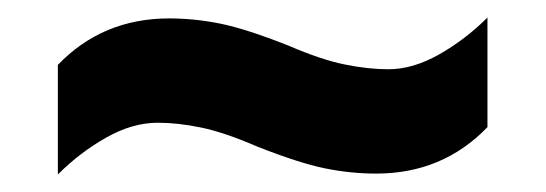

<svg xmlns="http://www.w3.org/2000/svg" viewBox="-20 -462 623 219"><path d="M273 -295Q236 -311 209.5 -316.5Q183 -322 160 -322Q131 -322 101 -305Q71 -288 46 -263V-388Q97 -441 173 -441Q202 -441 231.5 -435Q261 -429 309 -410Q346 -394 373 -388.5Q400 -383 423 -383Q451 -383 481 -400Q511 -417 536 -442V-317Q485 -264 409 -264Q380 -264 350.5 -270Q321 -276 273 -295Z"/></svg>

Font: Noto Sans Khmer UI ExtraBold
Style: Regular
Weight: 800
Designer: Danh Hong and the Monotype Design Team
Foundry: Monotype Imaging Inc.
Version: Version 2.002; ttfautohint (v1.8.4.7-5d5b)